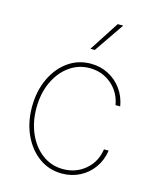

<svg xmlns="http://www.w3.org/2000/svg" viewBox="-117 -861 788 955"><g transform="rotate(15 276.5 -383.0)"><path d="M292.6 11.4Q226.6 11.4 174.9 -25.7Q123.2 -62.9 93.6 -126.8Q63.9 -190.7 63.9 -271.3Q63.9 -351.2 93.4 -415.3Q122.9 -479.4 174.5 -516.7Q226.2 -554 292.6 -554Q341.6 -554 382.6 -532.8Q423.7 -511.7 451.3 -473.9Q479 -436.1 487.2 -386.4H463.1Q452.1 -450.6 404.7 -490.9Q357.2 -531.2 292.6 -531.2Q234 -531.2 187.3 -497.3Q140.6 -463.4 113.6 -404.7Q86.6 -345.9 86.6 -271.3Q86.6 -198.9 112.7 -139.9Q138.8 -81 185.4 -46.2Q231.9 -11.4 292.6 -11.4Q358 -11.4 406.2 -51.8Q454.5 -92.3 464.5 -159.1H488.6Q480.8 -107.6 453.1 -69.2Q425.4 -30.9 383.9 -9.8Q342.3 11.4 292.6 11.4ZM269.9 -625 369.3 -778.4H397.7L292.6 -625Z"/></g></svg>

Font: Inter UI Thin
Style: Regular
Weight: 100
Designer: Rasmus Andersson
Foundry: rsms
Version: 3.2;8d6f07862